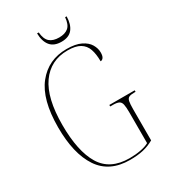

<svg xmlns="http://www.w3.org/2000/svg" viewBox="-215 -989 973 1102"><g transform="rotate(-30 271.5 -438.0)"><path d="M314 10Q178 10 113.5 -87Q49 -184 49 -358Q49 -542 121.5 -633Q194 -724 315 -724Q374 -724 409.5 -706.5Q445 -689 460.5 -662.5Q476 -636 476 -609Q476 -586 468.5 -575.5Q461 -565 450 -565Q450 -613 438.5 -646Q427 -679 398 -696.5Q369 -714 316 -714Q203 -714 140 -625Q77 -536 77 -358Q77 -184 132.5 -92Q188 0 317 0Q356 0 390.5 -6.5Q425 -13 446 -25V-228Q446 -264 442 -282Q438 -300 425 -306.5Q412 -313 386 -313H368V-323H536V-313H528Q504 -313 492.5 -307.5Q481 -302 477.5 -285Q474 -268 474 -232V-27Q439 -7 401.5 1.5Q364 10 314 10ZM313 -774Q263 -774 239 -803.5Q215 -833 214 -886H225Q229 -840 251 -821Q273 -802 313 -802Q352 -802 374 -820.5Q396 -839 400 -886H410Q409 -833 385.5 -803.5Q362 -774 313 -774Z"/></g></svg>

Font: Noto Serif Display Condensed Thin
Style: Regular
Weight: 100
Width: 3
Designer: Monotype Design Team
Foundry: Monotype Imaging Inc.
Version: Version 2.009